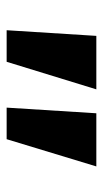

<svg xmlns="http://www.w3.org/2000/svg" viewBox="114 -854 310 578"><g transform="rotate(90 269.0 -565.0)"><path d="M304 -430 321 -700H481L399 -430ZM71 -430 88 -700H249L166 -430Z"/></g></svg>

Font: Lexend Exa SemiBold
Style: Regular
Weight: 600
Designer: Bonnie Shaver-Troup, Thomas Jockin
Foundry: Lexend
Version: Version 1.007